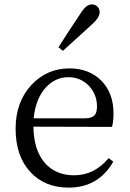

<svg xmlns="http://www.w3.org/2000/svg" viewBox="-20 -839 589 873"><path d="M292 14Q184 14 119 -56Q51 -128 51 -254Q51 -376 124 -454Q194 -528 296 -528Q384 -528 440 -473Q496 -417 496 -324Q496 -283 489 -262L132 -263Q133 -156 185 -97Q234 -42 317 -42Q409 -42 474 -120L495 -104Q428 14 292 14ZM133 -301H367Q398 -301 411 -316Q421 -328 421 -355Q421 -409 385 -448Q347 -488 291 -488Q232 -488 189 -442Q142 -391 133 -301ZM266 -608 246 -624Q282 -682 345 -776Q371 -819 397 -819Q412 -819 422 -810Q433 -800 433 -783Q433 -759 398 -728Q382 -714 351 -685Q295 -634 266 -608Z"/></svg>

Font: GenRyuMin TW R
Style: Regular
Weight: 400
Version: Version 1.501;PS 1;hotconv 16.6.51;makeotf.lib2.5.65220